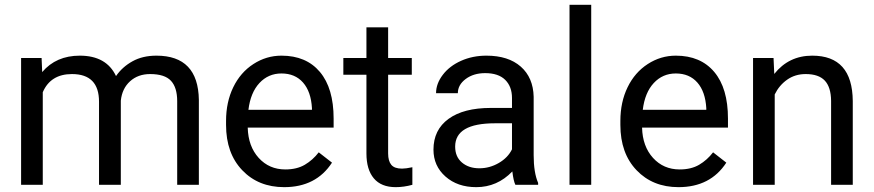

<svg xmlns="http://www.w3.org/2000/svg" viewBox="-20 -770 3641 800"><path d="M153.3 -528.3 155.8 -469.7Q213.9 -538.1 312.5 -538.1Q423.3 -538.1 463.4 -453.1Q489.7 -491.2 532 -514.6Q574.2 -538.1 631.8 -538.1Q805.7 -538.1 808.6 -354V0H718.3V-348.6Q718.3 -405.3 692.4 -433.3Q666.5 -461.4 605.5 -461.4Q555.2 -461.4 522 -431.4Q488.8 -401.4 483.4 -350.6V0H392.6V-346.2Q392.6 -461.4 279.8 -461.4Q190.9 -461.4 158.2 -385.7V0H67.9V-528.3Z M1164.1 9.8Q1056.6 9.8 989.3 -60.8Q921.9 -131.3 921.9 -249.5V-266.1Q921.9 -344.7 951.9 -406.5Q981.9 -468.3 1035.9 -503.2Q1089.8 -538.1 1152.8 -538.1Q1255.9 -538.1 1313 -470.2Q1370.1 -402.3 1370.1 -275.9V-238.3H1012.2Q1014.2 -160.2 1057.9 -112.1Q1101.6 -64 1168.9 -64Q1216.8 -64 1250 -83.5Q1283.2 -103 1308.1 -135.3L1363.3 -92.3Q1296.9 9.8 1164.1 9.8ZM1152.8 -463.9Q1098.1 -463.9 1061 -424.1Q1023.9 -384.3 1015.1 -312.5H1279.8V-319.3Q1275.9 -388.2 1242.7 -426Q1209.5 -463.9 1152.8 -463.9Z M1597.2 -656.2V-528.3H1695.8V-458.5H1597.2V-130.9Q1597.2 -99.1 1610.4 -83.3Q1623.5 -67.4 1655.3 -67.4Q1670.9 -67.4 1698.2 -73.2V0Q1662.6 9.8 1628.9 9.8Q1568.4 9.8 1537.6 -26.9Q1506.8 -63.5 1506.8 -130.9V-458.5H1410.6V-528.3H1506.8V-656.2Z M2127.4 0Q2119.6 -15.6 2114.7 -55.7Q2051.8 9.8 1964.4 9.8Q1886.2 9.8 1836.2 -34.4Q1786.1 -78.6 1786.1 -146.5Q1786.1 -229 1848.9 -274.7Q1911.6 -320.3 2025.4 -320.3H2113.3V-361.8Q2113.3 -409.2 2085 -437.3Q2056.6 -465.3 2001.5 -465.3Q1953.1 -465.3 1920.4 -440.9Q1887.7 -416.5 1887.7 -381.8H1796.9Q1796.9 -421.4 1825 -458.3Q1853 -495.1 1901.1 -516.6Q1949.2 -538.1 2006.8 -538.1Q2098.1 -538.1 2149.9 -492.4Q2201.7 -446.8 2203.6 -366.7V-123.5Q2203.6 -50.8 2222.2 -7.8V0ZM1977.5 -68.8Q2020 -68.8 2058.1 -90.8Q2096.2 -112.8 2113.3 -147.9V-256.3H2042.5Q1876.5 -256.3 1876.5 -159.2Q1876.5 -116.7 1904.8 -92.8Q1933.1 -68.8 1977.5 -68.8Z M2443.4 0H2353V-750H2443.4Z M2807.1 9.8Q2699.7 9.8 2632.3 -60.8Q2564.9 -131.3 2564.9 -249.5V-266.1Q2564.9 -344.7 2595 -406.5Q2625 -468.3 2679 -503.2Q2732.9 -538.1 2795.9 -538.1Q2898.9 -538.1 2956.1 -470.2Q3013.2 -402.3 3013.2 -275.9V-238.3H2655.3Q2657.2 -160.2 2700.9 -112.1Q2744.6 -64 2812 -64Q2859.9 -64 2893.1 -83.5Q2926.3 -103 2951.2 -135.3L3006.3 -92.3Q2939.9 9.8 2807.1 9.8ZM2795.9 -463.9Q2741.2 -463.9 2704.1 -424.1Q2667 -384.3 2658.2 -312.5H2922.9V-319.3Q2918.9 -388.2 2885.7 -426Q2852.5 -463.9 2795.9 -463.9Z M3203.1 -528.3 3206.1 -461.9Q3266.6 -538.1 3364.3 -538.1Q3531.7 -538.1 3533.2 -349.1V0H3442.9V-349.6Q3442.4 -406.7 3416.7 -434.1Q3391.1 -461.4 3336.9 -461.4Q3293 -461.4 3259.8 -438Q3226.6 -414.6 3208 -376.5V0H3117.7V-528.3Z"/></svg>

Font: Roboto
Style: Regular
Weight: 400
Designer: Google
Version: Version 2.134; 2016; ttfautohint (v1.6)